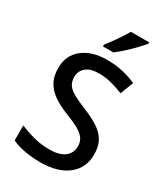

<svg xmlns="http://www.w3.org/2000/svg" viewBox="-228 -1042 1006 1153"><g transform="rotate(30 275.0 -465.5)"><path d="M505 -193Q505 -98 436 -44Q367 10 247 10Q189 10 137.5 0.5Q86 -9 49 -27V-131Q90 -113 144 -98.5Q198 -84 254 -84Q325 -84 360.5 -111.5Q396 -139 396 -186Q396 -218 379.5 -240.5Q363 -263 328.5 -282Q294 -301 237 -323Q186 -343 145.5 -370Q105 -397 81.5 -436.5Q58 -476 58 -535Q58 -624 122 -674Q186 -724 291 -724Q348 -724 397.5 -712.5Q447 -701 493 -681L458 -590Q416 -607 374 -618Q332 -629 288 -629Q229 -629 198.5 -603.5Q168 -578 168 -536Q168 -504 183 -482Q198 -460 230.5 -442Q263 -424 317 -402Q377 -378 419 -351Q461 -324 483 -286.5Q505 -249 505 -193ZM454 -931Q439 -913 411.5 -884Q384 -855 353 -827Q322 -799 298 -781H226V-793Q241 -812 260 -838Q279 -864 297 -891.5Q315 -919 328 -941H454Z"/></g></svg>

Font: Noto Sans Sora Sompeng Medium
Style: Regular
Weight: 500
Designer: Monotype Design Team. David Williams.
Foundry: Monotype Imaging Inc.
Version: Version 2.101; ttfautohint (v1.8.4.7-5d5b)